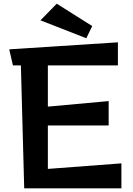

<svg xmlns="http://www.w3.org/2000/svg" viewBox="-20 -1019 718 1039"><path d="M199 -909 287 -999 479 -878 447 -812ZM111 0 93 -665H50L30 -752L618 -790V-665H239V-442L568 -472V-340H239V-105L637 -135V0Z"/></svg>

Font: RocknRoll One
Style: Regular
Weight: 400
Designer: Fontworks Inc.
Foundry: Fontworks Inc.
Version: Version 1.100